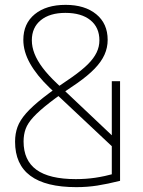

<svg xmlns="http://www.w3.org/2000/svg" viewBox="-20 -760 590 790"><path d="M294 10Q42 10 42 -177Q42 -210 52 -237.5Q62 -265 87.5 -294Q113 -323 159 -359Q205 -395 277 -443Q318 -472 342 -496Q366 -520 377.5 -544Q389 -568 389 -594Q389 -647 352 -677Q315 -707 249 -707Q185 -707 148 -677Q111 -647 111 -594Q111 -567 122 -539Q133 -511 155.5 -481Q178 -451 214 -417L470 -175L448 -151L184 -399Q131 -450 103.5 -499Q76 -548 76 -596Q76 -663 123 -701.5Q170 -740 250 -740Q329 -740 376 -701.5Q423 -663 423 -596Q423 -564 410 -535Q397 -506 369.5 -477.5Q342 -449 298 -418Q227 -371 184 -337.5Q141 -304 117.5 -278.5Q94 -253 85.5 -229.5Q77 -206 77 -178Q77 -100 130 -61.5Q183 -23 292 -23Q333 -23 371 -28.5Q409 -34 457 -47L440 -22V-426H474V-16Q422 -3 380.5 3.5Q339 10 294 10Z"/></svg>

Font: M PLUS Code Latin SemiExpanded ExtraLight
Style: Regular
Weight: 250
Width: 6
Designer: Coji Morishita
Foundry: UNDERFOREST DESIGN
Version: Version 1.002; ttfautohint (v1.8.3)